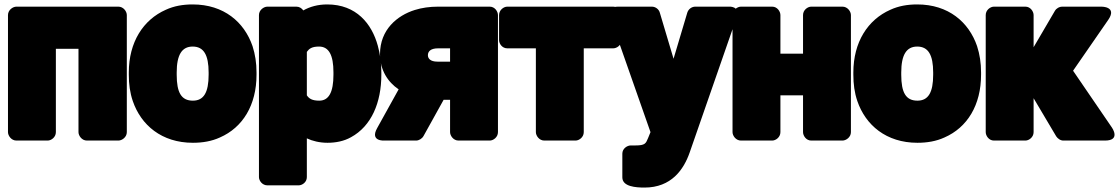

<svg xmlns="http://www.w3.org/2000/svg" viewBox="-20 -596 5047 866"><path d="M514 38C530 38 552 23 552 0V-528C552 -544 537 -566 514 -566H54C38 -566 16 -551 16 -528V0C16 16 31 38 54 38H195C211 38 232 23 232 0V-376H334V0C334 16 349 38 372 38Z M561 -269V-259C561 -217 566 -178 579 -140C616 -32 709 48 850 48C894 48 935 41 972 24C1075 -21 1137 -122 1137 -259V-269C1137 -312 1131 -351 1119 -388C1082 -496 990 -576 849 -576C805 -576 765 -569 728 -552C626 -507 561 -406 561 -269ZM921 -269V-259C921 -179 899 -142 850 -142C798 -142 777 -178 777 -259V-269C777 -348 800 -386 849 -386C899 -386 921 -348 921 -269Z M1348 -549C1341 -559 1330 -566 1317 -566H1186C1170 -566 1148 -551 1148 -528V203C1148 219 1163 240 1186 240H1327C1343 240 1364 226 1364 203V28C1389 40 1422 48 1457 48C1494 48 1531 41 1563 23C1655 -27 1700 -133 1700 -259V-270C1700 -313 1694 -354 1684 -390C1657 -489 1587 -576 1456 -576C1414 -576 1378 -566 1348 -549ZM1420 -142C1388 -142 1374 -151 1364 -166V-362C1374 -376 1386 -386 1419 -386C1463 -386 1484 -348 1484 -270V-259C1484 -180 1463 -142 1420 -142Z M1778 -193 1681 -18C1647 43 1714 38 1714 38H1857C1869 38 1883 30 1890 18L1981 -146H2010V0C2010 16 2025 38 2048 38H2189C2205 38 2226 23 2226 0V-528C2226 -544 2212 -566 2189 -566H1956C1918 -566 1883 -561 1851 -551C1771 -526 1694 -462 1694 -352C1694 -280 1729 -226 1778 -193ZM1910 -347C1910 -363 1921 -378 1956 -378H2010V-318H1953C1920 -318 1910 -333 1910 -347Z M2746 -378C2762 -378 2783 -392 2783 -415V-528C2783 -544 2769 -566 2746 -566H2268C2252 -566 2231 -551 2231 -528V-415C2231 -399 2245 -378 2268 -378H2397V0C2397 16 2412 38 2435 38H2576C2592 38 2613 23 2613 0V-378Z M2887 250C3008 250 3064 169 3091 91L3302 -516C3321 -571 3267 -566 3267 -566H3116C3100 -566 3085 -555 3080 -539L3018 -331L2956 -539C2952 -554 2937 -566 2920 -566H2768C2710 -566 2733 -516 2733 -516L2914 0L2903 27C2893 51 2890 60 2846 60H2825C2809 60 2787 74 2787 97V204C2787 246 2848 250 2887 250Z M3780 38C3796 38 3818 23 3818 0V-528C3818 -544 3803 -566 3780 -566H3639C3623 -566 3602 -551 3602 -528V-354H3500V-528C3500 -544 3486 -566 3463 -566H3322C3306 -566 3284 -551 3284 -528V0C3284 16 3299 38 3322 38H3463C3479 38 3500 23 3500 0V-166H3602V0C3602 16 3616 38 3639 38Z M3829 -269V-259C3829 -217 3834 -178 3847 -140C3884 -32 3977 48 4118 48C4162 48 4203 41 4240 24C4343 -21 4405 -122 4405 -259V-269C4405 -312 4399 -351 4387 -388C4350 -496 4258 -576 4117 -576C4073 -576 4033 -569 3996 -552C3894 -507 3829 -406 3829 -269ZM4189 -269V-259C4189 -179 4167 -142 4118 -142C4066 -142 4045 -178 4045 -259V-269C4045 -348 4068 -386 4117 -386C4167 -386 4189 -348 4189 -269Z M4642 -153 4744 19C4750 28 4762 38 4776 38H4964C5037 38 4995 -21 4995 -21L4820 -277L4979 -507C5020 -567 4948 -566 4948 -566H4770C4759 -566 4745 -559 4738 -547L4642 -383V-528C4642 -544 4628 -566 4605 -566H4463C4447 -566 4426 -551 4426 -528V0C4426 16 4440 38 4463 38H4605C4621 38 4642 23 4642 0Z"/></svg>

Font: Asimov Print
Style: E
Weight: 500
Designer: Google
Version: Version 2.000980; 2014